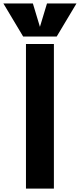

<svg xmlns="http://www.w3.org/2000/svg" viewBox="-124 -1121 475 1141"><path d="M30.3 0V-859.4H196.3V0ZM13.7 -903.8 -104 -1100.6H71.3L113.3 -961.4L155.3 -1100.6H330.6L212.9 -903.8Z"/></svg>

Font: Anton SC
Style: Regular
Weight: 400
Designer: Vernon Adams
Foundry: Vernon Adams
Version: Version 2.116; ttfautohint (v1.8.4.7-5d5b)